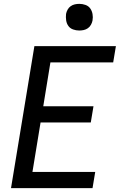

<svg xmlns="http://www.w3.org/2000/svg" viewBox="-20 -974 640 994"><path d="M37 0 158 -735H580L566 -651H241L204 -424H464L450 -340H190L148 -84H473L459 0ZM390 -816Q374 -816 358.5 -821.5Q343 -827 334 -839.5Q325 -852 322.5 -868.5Q320 -885 322 -902Q324 -913 330 -924Q336 -935 346 -942Q356 -949 367.5 -951.5Q379 -954 391 -954Q407 -954 422.5 -948.5Q438 -943 447 -930.5Q456 -918 459 -901.5Q462 -885 459 -868Q457 -857 451 -846Q445 -835 435 -828Q425 -821 413.5 -818.5Q402 -816 390 -816Z"/></svg>

Font: Iosevka Custom Medium
Style: Italic
Weight: 500
Italic angle: -9°
Designer: Belleve Invis
Foundry: Belleve Invis
Version: Version 27.0.1